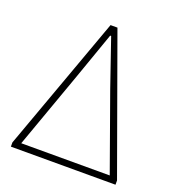

<svg xmlns="http://www.w3.org/2000/svg" viewBox="-132 -833 866 940"><g transform="rotate(20 301.5 -363.0)"><path d="M29 0H574V-22L320 -726H284L29 -22ZM71 -33 213 -430 300 -677H305L390 -430L532 -33Z"/></g></svg>

Font: Noto Sans T Chinese Thin
Style: Regular
Weight: 100
Designer: Ryoko NISHIZUKA (kana & ideographs); Paul D. Hunt (Latin, Greek & Cyrillic); Wenlong ZHANG (bopomofo); Sandoll Communica
Foundry: Adobe Systems Incorporated
Version: Version 1.000;PS 1;hotconv 1.0.78;makeotf.lib2.5.61930